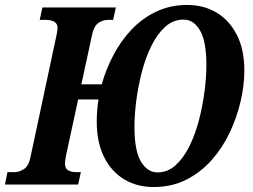

<svg xmlns="http://www.w3.org/2000/svg" viewBox="-55 -744 1020 774"><path d="M-35 0 -25 -50H1Q24 -50 42.5 -63Q61 -76 68 -111L173 -603Q177 -620 177 -631Q177 -649 163.5 -656.5Q150 -664 128 -664H105L116 -714H412L401 -664H383Q359 -664 341 -651Q323 -638 316 -603L273 -404H355Q372 -464 402 -521.5Q432 -579 475 -624.5Q518 -670 574.5 -697Q631 -724 700 -724Q766 -724 817.5 -693.5Q869 -663 899.5 -604Q930 -545 930 -459Q930 -400 915 -335.5Q900 -271 871 -209.5Q842 -148 798 -98.5Q754 -49 695.5 -19.5Q637 10 564 10Q498 10 446.5 -20.5Q395 -51 365 -110Q335 -169 335 -255Q335 -297 342 -343H260L210 -112Q207 -94 207 -84Q207 -65 219.5 -57.5Q232 -50 254 -50H271L260 0ZM580 -49Q621 -49 653 -78Q685 -107 708.5 -154.5Q732 -202 747 -259.5Q762 -317 769.5 -375Q777 -433 777 -481Q777 -577 751.5 -621Q726 -665 685 -665Q643 -665 611 -636Q579 -607 555.5 -559.5Q532 -512 517 -454.5Q502 -397 494.5 -339Q487 -281 487 -233Q487 -137 513 -93Q539 -49 580 -49Z"/></svg>

Font: Noto Serif Condensed
Style: Bold Italic
Weight: 700
Width: 3
Italic angle: -12°
Designer: Monotype Design Team
Foundry: Monotype Imaging Inc.
Version: Version 2.014